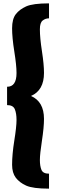

<svg xmlns="http://www.w3.org/2000/svg" viewBox="-20 -873 339 1140"><path d="M22 -357.9Q78.1 -357.4 78.1 -439.5Q78.1 -484.9 64.9 -567.4Q51.8 -649.9 51.8 -705.1Q51.8 -759.8 73.5 -788.3Q95.2 -816.9 135.3 -835Q175.3 -853 271 -853V-764.2Q250 -764.2 233.4 -751.2Q216.8 -738.3 216.8 -699.2Q216.8 -648.4 229 -569.3Q241.2 -490.2 241.2 -439.9Q241.2 -336.4 164.1 -303.2Q241.2 -269.5 241.2 -167Q241.2 -117.2 229 -37.6Q216.8 42 216.8 77.1Q216.8 112.8 226.1 135.5Q235.4 158.2 271 158.2V247.1Q175.3 247.1 135.3 229Q95.2 210.9 73.5 181.9Q51.8 152.8 51.8 105.5Q51.8 43.9 64.9 -38.3Q78.1 -120.6 78.1 -160.6Q78.1 -200.2 67.9 -224.6Q57.6 -249 22 -249Z"/></svg>

Font: AlfaSlabOne-Regular
Style: Regular
Weight: 400
Designer: JM Sole
Foundry: JM Sole
Version: Version 1.001